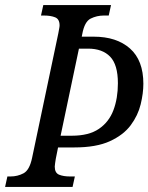

<svg xmlns="http://www.w3.org/2000/svg" viewBox="-38 -734 583 754"><path d="M-18 0 -9 -41H3Q31 -41 54.5 -53.5Q78 -66 88 -114L191 -603Q192 -610 194 -619.5Q196 -629 196 -634Q196 -659 178.5 -666Q161 -673 135 -673H123L132 -714H398L389 -673H370Q342 -673 318 -661Q294 -649 285 -600L283 -590H330Q420 -590 472.5 -543.5Q525 -497 525 -405Q525 -368 514.5 -324.5Q504 -281 475.5 -242.5Q447 -204 393.5 -179.5Q340 -155 254 -155H190L181 -110Q180 -103 178.5 -93.5Q177 -84 177 -80Q177 -55 194 -48Q211 -41 237 -41H256L247 0ZM244 -201Q311 -201 350.5 -228Q390 -255 407.5 -301.5Q425 -348 425 -407Q425 -480 394.5 -511.5Q364 -543 308 -543H272L200 -201Z"/></svg>

Font: Noto Serif Condensed
Style: Italic
Weight: 400
Width: 3
Italic angle: -12°
Designer: Monotype Design Team
Foundry: Monotype Imaging Inc.
Version: Version 2.014; ttfautohint (v1.8.4.7-5d5b)